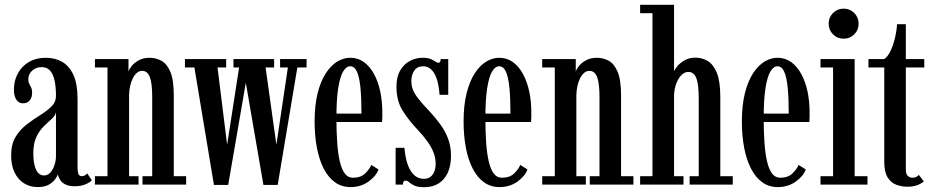

<svg xmlns="http://www.w3.org/2000/svg" viewBox="-20 -770 3890 801"><path d="M137 10.5Q105.5 10.5 80.5 -5Q55.5 -20.5 41 -50Q26.5 -79.5 26.5 -121.5Q26.5 -168.5 45.2 -199.2Q64 -230 92 -251.2Q120 -272.5 147.8 -289.8Q175.5 -307 194.5 -325.5Q213.5 -344 213.5 -370.5Q213.5 -408 207.5 -434.8Q201.5 -461.5 188.5 -475.8Q175.5 -490 154 -490Q129.5 -490 113.8 -474.8Q98 -459.5 98 -440Q98 -428 102 -420.5Q106 -413 110 -404.8Q114 -396.5 114 -382.5Q114 -363 103.8 -351Q93.5 -339 76 -339Q58.5 -339 48.2 -354.2Q38 -369.5 38 -396Q38 -434 54.8 -464.2Q71.5 -494.5 101.2 -511.8Q131 -529 170.5 -529Q210 -529 239.8 -511.8Q269.5 -494.5 286.5 -457Q303.5 -419.5 303.5 -358V-73.5Q303.5 -50.5 307.8 -42.8Q312 -35 321 -35Q329.5 -35 335.2 -39Q341 -43 344 -46.5L363 -18Q355.5 -9 336.5 -1Q317.5 7 292.5 7Q267.5 7 252.8 -0.5Q238 -8 230.8 -19.5Q223.5 -31 221.5 -42.5Q219 -35 210 -22.2Q201 -9.5 183.5 0.5Q166 10.5 137 10.5ZM163.5 -38Q179.5 -38 190.8 -51Q202 -64 207.8 -82.8Q213.5 -101.5 213.5 -118V-303Q212 -289 197.5 -275.8Q183 -262.5 164.8 -245.2Q146.5 -228 132.8 -200.8Q119 -173.5 119 -131Q119 -85 130.8 -61.5Q142.5 -38 163.5 -38Z M376 0V-35H428.5V-488.5H376V-523.5H516V-471Q518.5 -481 529.5 -494.8Q540.5 -508.5 559.5 -518.8Q578.5 -529 604 -529Q630 -529 653 -516.8Q676 -504.5 690.5 -470.8Q705 -437 705 -371.5V-35H756.5V0H574.5V-35H615V-365.5Q615 -423 605 -448.8Q595 -474.5 572.5 -474.5Q561 -474.5 551.2 -466.2Q541.5 -458 534.2 -443.8Q527 -429.5 523 -411.5Q519 -393.5 518.5 -374V-35H558V0Z M1079 1.5 994.5 -488.5H954V-523.5H1123.5V-488.5H1088L1133 -166L1181 -488.5H1148.5V-523.5H1259V-488.5H1220.5L1138.5 1.5ZM872.5 1.5 791 -488.5H751.5V-523.5H923.5V-488.5H887.5L927.5 -166L977.5 -488.5H956.5V-523.5H1057.5V-488.5H1016.5L932 1.5Z M1442.5 10.5Q1405 10.5 1377 -10Q1349 -30.5 1330.2 -67.2Q1311.5 -104 1302 -154Q1292.5 -204 1292.5 -263Q1292.5 -331.5 1305.2 -381.8Q1318 -432 1339.5 -464.8Q1361 -497.5 1387.2 -513.2Q1413.5 -529 1441 -529Q1473.5 -529 1498.5 -510.8Q1523.5 -492.5 1540.5 -461Q1557.5 -429.5 1566.2 -388.8Q1575 -348 1575 -302.5Q1575 -292 1575 -281.8Q1575 -271.5 1574 -261H1377V-296H1488Q1488 -362.5 1483.5 -406.2Q1479 -450 1468.8 -471.8Q1458.5 -493.5 1441 -493.5Q1424.5 -493.5 1411.5 -471.8Q1398.5 -450 1391 -402.5Q1383.5 -355 1383.5 -278Q1383.5 -221 1386.8 -174.8Q1390 -128.5 1397.8 -95.8Q1405.5 -63 1418.8 -45.8Q1432 -28.5 1452.5 -28.5Q1485 -28.5 1503.5 -46.5Q1522 -64.5 1529 -82L1559 -63Q1549 -35 1517 -12.2Q1485 10.5 1442.5 10.5Z M1750 11Q1722.5 11 1708.2 4Q1694 -3 1686.8 -9.8Q1679.5 -16.5 1672.5 -16.5Q1666 -16.5 1663.5 -12.2Q1661 -8 1661 0H1630.5V-153.5H1667Q1669.5 -124.5 1675.8 -100.5Q1682 -76.5 1692 -59.5Q1702 -42.5 1716 -33.2Q1730 -24 1748.5 -24Q1766 -24 1776.8 -33Q1787.5 -42 1792.5 -56Q1797.5 -70 1797.5 -86Q1797.5 -110 1789.2 -132.2Q1781 -154.5 1764.5 -178Q1748 -201.5 1722.5 -228.5Q1686 -267 1660 -308Q1634 -349 1634 -408.5Q1634 -450 1649.8 -476.5Q1665.5 -503 1690.5 -516Q1715.5 -529 1743 -529Q1764 -529 1776.5 -523.8Q1789 -518.5 1796.5 -513.2Q1804 -508 1809.5 -508Q1813.5 -508 1815.8 -511.5Q1818 -515 1818.5 -523.5H1850V-374.5H1814Q1812 -401 1807 -423Q1802 -445 1793.5 -460.8Q1785 -476.5 1773 -485Q1761 -493.5 1745 -493.5Q1721 -493.5 1708.5 -475.5Q1696 -457.5 1696 -431.5Q1696 -400 1714.8 -372.8Q1733.5 -345.5 1768.5 -309.5Q1795.5 -280.5 1816.5 -251.8Q1837.5 -223 1849.5 -191Q1861.5 -159 1861.5 -120.5Q1861.5 -78 1847.8 -48.8Q1834 -19.5 1809 -4.2Q1784 11 1750 11Z M2064 10.5Q2026.5 10.5 1998.5 -10Q1970.5 -30.5 1951.8 -67.2Q1933 -104 1923.5 -154Q1914 -204 1914 -263Q1914 -331.5 1926.8 -381.8Q1939.5 -432 1961 -464.8Q1982.5 -497.5 2008.8 -513.2Q2035 -529 2062.5 -529Q2095 -529 2120 -510.8Q2145 -492.5 2162 -461Q2179 -429.5 2187.8 -388.8Q2196.5 -348 2196.5 -302.5Q2196.5 -292 2196.5 -281.8Q2196.5 -271.5 2195.5 -261H1998.5V-296H2109.5Q2109.5 -362.5 2105 -406.2Q2100.5 -450 2090.2 -471.8Q2080 -493.5 2062.5 -493.5Q2046 -493.5 2033 -471.8Q2020 -450 2012.5 -402.5Q2005 -355 2005 -278Q2005 -221 2008.2 -174.8Q2011.5 -128.5 2019.2 -95.8Q2027 -63 2040.2 -45.8Q2053.5 -28.5 2074 -28.5Q2106.5 -28.5 2125 -46.5Q2143.5 -64.5 2150.5 -82L2180.5 -63Q2170.5 -35 2138.5 -12.2Q2106.5 10.5 2064 10.5Z M2242 0V-35H2294.5V-488.5H2242V-523.5H2382V-471Q2384.5 -481 2395.5 -494.8Q2406.5 -508.5 2425.5 -518.8Q2444.5 -529 2470 -529Q2496 -529 2519 -516.8Q2542 -504.5 2556.5 -470.8Q2571 -437 2571 -371.5V-35H2622.5V0H2440.5V-35H2481V-365.5Q2481 -423 2471 -448.8Q2461 -474.5 2438.5 -474.5Q2427 -474.5 2417.2 -466.2Q2407.5 -458 2400.2 -443.8Q2393 -429.5 2389 -411.5Q2385 -393.5 2384.5 -374V-35H2424V0Z M2650.5 0V-35H2702V-715H2650.5V-750H2792V-472Q2793 -477.5 2803.8 -491.5Q2814.5 -505.5 2834.5 -517.5Q2854.5 -529.5 2881.5 -529.5Q2909 -529.5 2932.5 -515.5Q2956 -501.5 2970.5 -466.2Q2985 -431 2985 -366.5V-35H3037V0H2857V-35H2895V-358Q2895 -420.5 2884.5 -445.2Q2874 -470 2851.5 -470Q2836.5 -470 2823.2 -457Q2810 -444 2801.5 -421.8Q2793 -399.5 2792 -372V-35H2831.5V0Z M3225 10.5Q3187.5 10.5 3159.5 -10Q3131.5 -30.5 3112.8 -67.2Q3094 -104 3084.5 -154Q3075 -204 3075 -263Q3075 -331.5 3087.8 -381.8Q3100.5 -432 3122 -464.8Q3143.5 -497.5 3169.8 -513.2Q3196 -529 3223.5 -529Q3256 -529 3281 -510.8Q3306 -492.5 3323 -461Q3340 -429.5 3348.8 -388.8Q3357.5 -348 3357.5 -302.5Q3357.5 -292 3357.5 -281.8Q3357.5 -271.5 3356.5 -261H3159.5V-296H3270.5Q3270.5 -362.5 3266 -406.2Q3261.5 -450 3251.2 -471.8Q3241 -493.5 3223.5 -493.5Q3207 -493.5 3194 -471.8Q3181 -450 3173.5 -402.5Q3166 -355 3166 -278Q3166 -221 3169.2 -174.8Q3172.5 -128.5 3180.2 -95.8Q3188 -63 3201.2 -45.8Q3214.5 -28.5 3235 -28.5Q3267.5 -28.5 3286 -46.5Q3304.5 -64.5 3311.5 -82L3341.5 -63Q3331.5 -35 3299.5 -12.2Q3267.5 10.5 3225 10.5Z M3403 0V-35H3455.5V-488.5H3403V-523.5H3545.5V-35H3599V0ZM3500 -608.5Q3473.5 -608.5 3455.2 -626.8Q3437 -645 3437 -671.5Q3437 -697.5 3455.2 -715.8Q3473.5 -734 3500 -734Q3525.5 -734 3543.8 -715.8Q3562 -697.5 3562 -671.5Q3562 -645 3543.8 -626.8Q3525.5 -608.5 3500 -608.5Z M3766.5 9Q3742 9 3719.5 0.8Q3697 -7.5 3683 -30Q3669 -52.5 3669 -95.5V-488.5H3603V-523.5H3669Q3683.5 -533.5 3694.8 -556.8Q3706 -580 3713.2 -609.5Q3720.5 -639 3722.5 -669H3759V-523.5H3836V-488.5H3759V-63.5Q3759 -42.5 3768 -35.5Q3777 -28.5 3785.5 -28.5Q3795.5 -28.5 3802.8 -32.2Q3810 -36 3813.5 -40.5L3834 -13Q3823 -3.5 3806 2.8Q3789 9 3766.5 9Z"/></svg>

Font: Imbue Thin 10pt Medium
Style: Regular
Weight: 500
Version: Version 1.102